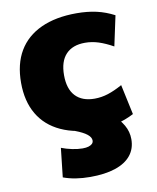

<svg xmlns="http://www.w3.org/2000/svg" viewBox="-84 -595 718 880"><g transform="rotate(-10 275.0 -155.0)"><path d="M332 10Q235 10 166.5 -21.5Q98 -53 62.5 -113.5Q27 -174 27 -260Q27 -347 62.5 -407Q98 -467 166.5 -498.5Q235 -530 332 -530Q383 -530 425 -520.5Q467 -511 507 -490L477 -350Q441 -370 410 -380Q379 -390 347 -390Q289 -390 258 -357Q227 -324 227 -260Q227 -196 258 -163Q289 -130 347 -130Q379 -130 410 -140Q441 -150 477 -170L507 -30Q467 -9 425 0.5Q383 10 332 10ZM265 220Q194 220 140 200L155 65Q178 74 204.5 79.5Q231 85 253 85Q270 85 281 81.5Q292 78 298 72Q304 66 304 57Q304 42 286.5 28Q269 14 232 0L407 -50Q445 -14 462.5 16.5Q480 47 480 82Q480 126 455 157Q430 188 382 204Q334 220 265 220Z"/></g></svg>

Font: M PLUS 2 Thin Black
Style: Regular
Weight: 900
Version: Version 1.001